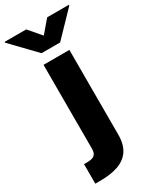

<svg xmlns="http://www.w3.org/2000/svg" viewBox="-331 -845 918 1118"><g transform="rotate(-30 128.0 -285.5)"><path d="M41 -545.9H214.8V22.9Q214.8 90.3 187.3 130.1Q159.7 169.9 109.6 187Q59.6 204.1 -8.8 204.1H-43.9V72.8H-22.9Q13.2 72.8 27.1 59.8Q41 46.9 41 19.5ZM57.1 -774.9 127.4 -692.4 197.8 -774.9H343.3V-769.5L189.9 -610.4H64.9L-88.4 -769.5V-774.9Z"/></g></svg>

Font: Inter Tight ExtraBold
Style: Regular
Weight: 800
Designer: Rasmus Andersson
Foundry: rsms
Version: Version 3.004; ttfautohint (v1.8.4.7-5d5b)